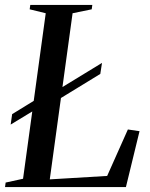

<svg xmlns="http://www.w3.org/2000/svg" viewBox="-36 -763 612 783"><path d="M-15.5 0 -13 -18.5 58 -34 150.5 -709 85 -725 87.5 -743H340.5L338 -725L260 -709L167 -31.5L401 -45.5L485.5 -235L533 -228L477.5 0ZM7.5 -255 13.5 -297.5 144.5 -378H169.5L380 -506.5L373 -461.5L163 -333L138.5 -334.5Z"/></svg>

Font: Merriweather 144pt
Style: Italic
Weight: 400
Italic angle: -7.8°
Version: Version 2.101